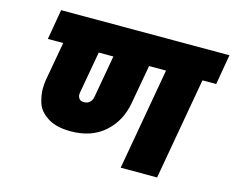

<svg xmlns="http://www.w3.org/2000/svg" viewBox="-102 -889 1266 1039"><g transform="rotate(15 531.0 -370.0)"><path d="M1033 -571H956L855 0H651L752 -571H657L618 -354Q600 -250 527 -185Q454 -120 337 -120Q257 -120 208.5 -151Q160 -182 146.5 -224.5Q133 -267 133 -304Q133 -328 137 -354L176 -571H90L119 -740H1062ZM457 -571H375L333 -335Q332 -330 332 -326Q332 -312 340 -301.5Q348 -291 367 -291Q387 -291 399.5 -303Q412 -315 415 -335Z"/></g></svg>

Font: Fz Poppins Black
Style: Italic
Weight: 900
Italic angle: -10°
Designer: Ninad Kale (Devanagari), Jonny Pinhorn (Latin)
Foundry: Indian Type Foundry
Version: Vit hóa bi Vntype.Com & FontZin.Com